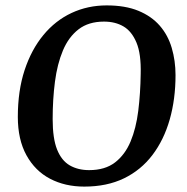

<svg xmlns="http://www.w3.org/2000/svg" viewBox="-20 -680 693 711"><path d="M292 11Q221 11 165.5 -18Q110 -47 78 -105Q46 -163 46 -247Q46 -344 71 -420Q96 -496 140.5 -550Q185 -604 245 -632Q305 -660 375 -660Q444 -660 492.5 -640Q541 -620 571.5 -585Q602 -550 616 -502.5Q630 -455 630 -402Q630 -313 608.5 -237.5Q587 -162 544.5 -106Q502 -50 439 -19.5Q376 11 292 11ZM310 -50Q369 -50 406 -78.5Q443 -107 463.5 -156Q484 -205 492 -269.5Q500 -334 501 -406Q503 -480 485.5 -522Q468 -564 437.5 -582Q407 -600 365 -600Q308 -600 271 -571.5Q234 -543 213 -493Q192 -443 183.5 -377.5Q175 -312 175 -239Q175 -167 191.5 -126Q208 -85 238.5 -67.5Q269 -50 310 -50Z"/></svg>

Font: Faustina SemiBold
Style: Italic
Weight: 600
Italic angle: -8°
Designer: Alfonso Garcia
Foundry: http://www.omnibus-type.com
Version: Version 1.200